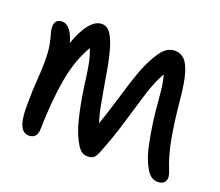

<svg xmlns="http://www.w3.org/2000/svg" viewBox="-119 -881 1221 1065"><g transform="rotate(20 491.0 -348.5)"><path d="M143 12Q123 12 108 -1Q93 -14 84.5 -47Q76 -80 76 -142Q76 -231 81 -291Q86 -351 86 -405Q86 -465 79 -501.5Q72 -538 65 -560Q58 -582 58 -600Q58 -621 68.5 -633.5Q79 -646 102 -646Q129 -646 149.5 -619Q170 -592 181 -548Q208 -626 242 -667.5Q276 -709 313 -709Q348 -709 370.5 -671Q393 -633 409.5 -563Q426 -493 441 -397Q452 -334 461.5 -282.5Q471 -231 486 -186Q508 -248 529 -318.5Q550 -389 570.5 -454Q591 -519 612 -567Q642 -634 672.5 -671Q703 -708 746 -708Q776 -708 799.5 -687Q823 -666 839 -611.5Q855 -557 864 -457Q874 -349 891 -250.5Q908 -152 941 -71Q957 -34 945 -12.5Q933 9 902 9Q876 9 857 -8Q838 -25 819 -66Q800 -106 787 -167.5Q774 -229 765 -295.5Q756 -362 752 -420Q748 -468 743.5 -501Q739 -534 730 -563Q697 -505 671.5 -423Q646 -341 617.5 -243.5Q589 -146 547 -40Q536 -12 524 -1.5Q512 9 489 9Q468 9 454 -0.5Q440 -10 426 -32Q394 -83 373.5 -164.5Q353 -246 338 -352Q330 -418 321 -468Q312 -518 295 -560Q240 -467 217.5 -337.5Q195 -208 192 -41Q190 -13 177 -0.5Q164 12 143 12Z"/></g></svg>

Font: Shantell Sans Normal
Style: Regular
Weight: 500
Designer: Stephen Nixon, Anya Danilova, Shantell Martin
Foundry: Arrow Type
Version: Version 1.009;[a7da0bfa3]